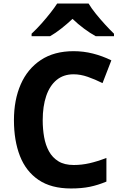

<svg xmlns="http://www.w3.org/2000/svg" viewBox="-20 -1057 687 1088"><path d="M382 11Q270 11 198.5 -37.5Q127 -86 93 -173Q59 -260 59 -376Q59 -491 97.5 -579Q136 -667 211.5 -717Q287 -767 397 -767Q453 -767 506.5 -753.5Q560 -740 611 -715L561 -586Q519 -607 477.5 -621.5Q436 -636 397 -636Q340 -636 301 -604Q262 -572 242 -513.5Q222 -455 222 -375Q222 -326 230 -280.5Q238 -235 257.5 -199.5Q277 -164 311 -143Q345 -122 398 -122Q443 -122 487 -132Q531 -142 583 -162V-28Q535 -8 489 1.5Q443 11 382 11ZM159 -852V-866Q188 -893 215.5 -924Q243 -955 266.5 -985Q290 -1015 304 -1037H482Q498 -1010 523.5 -978.5Q549 -947 576.5 -917Q604 -887 626 -866V-852H522Q491 -869 456 -895Q421 -921 391 -950Q360 -921 327 -895Q294 -869 264 -852Z"/></svg>

Font: Menbere
Style: Regular
Weight: 400
Designer: Aleme Tadesse
Foundry: Sorkin Type Co
Version: Version 1.000